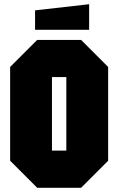

<svg xmlns="http://www.w3.org/2000/svg" viewBox="-20 -889 560 909"><path d="M28 -128V-572L156 -700H364L492 -572V-128L364 0H156ZM226 -524V-176H294V-524ZM146 -748V-840L402 -869V-748Z"/></svg>

Font: Tektur Condensed ExtraBold
Style: Regular
Weight: 800
Width: 3
Designer: Adam Jagosz
Foundry: Adam Jagosz
Version: Version 1.005;gftools[0.9.30]